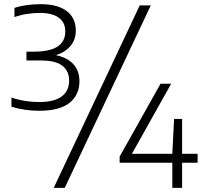

<svg xmlns="http://www.w3.org/2000/svg" viewBox="-20 -834 981 922"><path d="M167.5 -302Q134 -302 99.8 -307Q65.5 -312 35 -321.5V-365.5Q67.5 -354.5 101.5 -349.2Q135.5 -344 166.5 -344Q240.5 -344 276.2 -370.8Q312 -397.5 312 -447.5Q312 -493 279.5 -518.2Q247 -543.5 178 -543.5H107V-586H144.5Q293.5 -586 293.5 -683.5Q293.5 -726 262.2 -749Q231 -772 171 -772Q141.5 -772 110.5 -767.2Q79.5 -762.5 49.5 -752V-796Q76 -805 109 -809.5Q142 -814 175 -814Q257 -814 300.5 -780.8Q344 -747.5 344 -687Q344 -643 318 -612.8Q292 -582.5 248.5 -569Q303 -558 332.2 -526Q361.5 -494 361.5 -444.5Q361.5 -377.5 313.5 -339.8Q265.5 -302 167.5 -302ZM238 68 651 -808H704L291 68ZM554.5 -52.5V-82L751 -432H802L613.5 -95.5H807.5L816 -263H854.5V-95.5H929V-52.5H854.5V68H807.5V-52.5Z"/></svg>

Font: Encode Sans Semi Expanded Light
Style: Regular
Weight: 300
Width: 6
Designer: Multiple Designers
Foundry: Impallari Type
Version: Version 3.000; ttfautohint (v1.8.3) -l 8 -r 50 -G 200 -x 14 